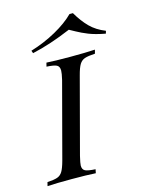

<svg xmlns="http://www.w3.org/2000/svg" viewBox="-128 -723 602 787"><g transform="rotate(-15 173.0 -329.0)"><path d="M128.2 -46Q128.2 -29 139.9 -23.4Q151.6 -17.7 183.1 -16.1L179.8 0Q142.7 -2.4 77.4 -2.4Q10.5 -2.4 -25 0L-21 -16.1Q7.3 -17.7 21.4 -22.6Q35.5 -27.4 44 -41.5Q52.4 -55.6 60.5 -85.5L145.2 -404.8Q151.6 -432.3 151.6 -443.5Q151.6 -461.3 139.9 -466.9Q128.2 -472.6 97.6 -474.2L101.6 -490.3Q134.7 -487.9 204 -487.9Q268.5 -487.9 307.3 -490.3L303.2 -474.2Q273.4 -472.6 259.3 -467.7Q245.2 -462.9 236.7 -449.2Q228.2 -435.5 220.2 -404.8L135.5 -85.5Q128.2 -54.8 128.2 -46ZM58.9 -541.9 54.8 -553.2Q112.9 -571 162.9 -598.8Q212.9 -626.6 244.4 -658.1H258.9Q281.5 -619.4 306.9 -594Q332.3 -568.5 371 -553.2L367.7 -541.9Q324.2 -550 297.2 -560.9Q270.2 -571.8 250.8 -582.7Q231.5 -593.5 225 -596.8Q135.5 -558.9 58.9 -541.9Z"/></g></svg>

Font: Playfair Display SC
Style: Italic
Weight: 400
Italic angle: -14°
Designer: Claus Eggers Sørensen
Foundry: Claus Eggers Sørensen
Version: Version 1.202; ttfautohint (v1.6)